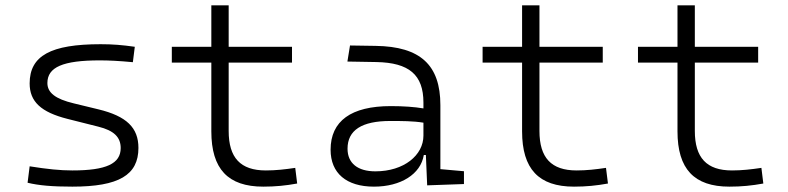

<svg xmlns="http://www.w3.org/2000/svg" viewBox="-20 -694 2970 724"><path d="M252.9 9.8C427.7 9.8 502 -33.7 502 -136.2C502 -212.4 457.5 -255.9 351.1 -281.7L258.3 -304.2C188.5 -320.8 158.7 -344.7 158.7 -380.9C158.7 -440.9 217.3 -466.3 356.4 -466.3C391.1 -466.3 428.2 -464.4 481 -459.5L488.3 -517.6C440.4 -524.4 404.8 -527.3 359.4 -527.3C171.4 -527.3 91.8 -483.9 91.8 -379.4C91.8 -311 134.3 -271 234.9 -245.6L351.1 -216.3C409.7 -201.7 435.1 -176.8 435.1 -135.7C435.1 -76.7 380.4 -51.3 252.9 -51.3C206.5 -51.3 158.7 -56.2 91.8 -66.9L84 -4.9C126.5 5.4 177.2 9.8 252.9 9.8Z M972.7 9.8C1018.6 9.8 1057.1 5.9 1100.6 -2L1093.3 -61C1054.2 -55.2 1020 -51.3 982.4 -51.3C886.7 -51.3 842.3 -99.1 842.3 -200.2V-458H1081.1V-517.6H842.3V-673.8H776.9V-517.6H627.9V-458H776.9V-198.7C776.9 -57.1 839.4 9.8 972.7 9.8Z M1590.8 4.9 1729.5 0V-48.3L1640.6 -56.2V-297.4C1640.6 -448.7 1565.4 -518.6 1396.5 -521L1299.8 -522.5L1290 -461.9L1399.9 -460C1522 -457.5 1576.7 -412.6 1576.7 -307.1V-285.2C1543 -291 1500 -293.9 1453.6 -293.9C1304.2 -293.9 1226.6 -237.8 1226.6 -129.4C1226.6 -41 1286.1 9.8 1390.1 9.8C1491.2 9.8 1566.4 -37.1 1578.1 -109.4H1585.9ZM1576.7 -231.4V-182.6C1576.7 -108.9 1503.4 -47.9 1395.5 -47.9C1328.6 -47.9 1290.5 -78.6 1290.5 -133.3C1290.5 -203.1 1344.2 -237.8 1451.7 -237.8C1492.2 -237.8 1538.6 -237.8 1576.7 -231.4Z M2144.5 9.8C2190.4 9.8 2229 5.9 2272.5 -2L2265.1 -61C2226.1 -55.2 2191.9 -51.3 2154.3 -51.3C2058.6 -51.3 2014.2 -99.1 2014.2 -200.2V-458H2252.9V-517.6H2014.2V-673.8H1948.7V-517.6H1799.8V-458H1948.7V-198.7C1948.7 -57.1 2011.2 9.8 2144.5 9.8Z M2730.5 9.8C2776.4 9.8 2814.9 5.9 2858.4 -2L2851.1 -61C2812 -55.2 2777.8 -51.3 2740.2 -51.3C2644.5 -51.3 2600.1 -99.1 2600.1 -200.2V-458H2838.9V-517.6H2600.1V-673.8H2534.7V-517.6H2385.7V-458H2534.7V-198.7C2534.7 -57.1 2597.2 9.8 2730.5 9.8Z"/></svg>

Font: Cascadia Code Light
Style: Regular
Weight: 300
Monospace: yes
Designer: Aaron Bell
Foundry: Saja Typeworks
Version: Version 2404.023